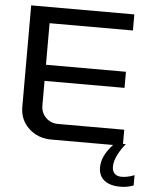

<svg xmlns="http://www.w3.org/2000/svg" viewBox="-59 -719 775 975"><g transform="rotate(5 329.0 -231.0)"><path d="M60.1 -669.9H585.9V-587.9H161.1V-376H568.8V-293.9H161.1V-168.9Q161.1 -131.8 186 -106.9Q210.9 -82 248 -82H585.9V-9.8H600.1Q544.9 59.1 544.9 109.9Q544.9 132.3 557.4 144.8Q569.8 157.2 592.8 157.2Q624.5 157.2 658.2 143.1V195.8Q625.5 208 591.8 208Q538.1 208 509 184.8Q480 161.6 480 118.2Q480 60.5 536.1 0H223.1Q152.3 0 106.2 -43.5Q60.1 -86.9 60.1 -152.8Z"/></g></svg>

Font: LT Wave
Style: Regular
Weight: 400
Designer: Daniel Lyons
Version: Version 2.5 (Glyphs App)